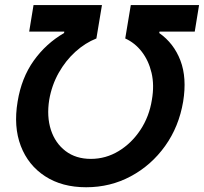

<svg xmlns="http://www.w3.org/2000/svg" viewBox="-20 -748 826 777"><path d="M51.3 -336.9Q66.9 -433.1 116.7 -502.7Q166.5 -572.3 239.3 -614.3L240.2 -620.1H98.1L115.7 -727.5H392.6L370.1 -592.3Q325.2 -574.7 285.4 -538.8Q245.6 -502.9 217.5 -453.1Q189.5 -403.3 179.2 -344.2Q168.5 -276.4 186 -222.4Q203.6 -168.5 245.4 -136.7Q287.1 -105 347.7 -105Q408.2 -105 460.4 -136.7Q512.7 -168.5 548.3 -222.4Q584 -276.4 594.7 -344.2Q605 -403.3 593.3 -453.1Q581.5 -502.9 553.7 -538.8Q525.9 -574.7 486.8 -592.3L509.3 -727.5H785.6L768.1 -620.1H625.5L624.5 -614.3Q683.6 -572.8 710.2 -502.9Q736.8 -433.1 721.2 -336.9Q704.1 -235.4 648.2 -157.2Q592.3 -79.1 509.5 -34.7Q426.8 9.8 328.6 9.8Q231 9.8 162.6 -34.7Q94.2 -79.1 64.2 -157.2Q34.2 -235.4 51.3 -336.9Z"/></svg>

Font: Inter Display SemiBold
Style: Italic
Weight: 600
Italic angle: -9.39999°
Designer: Rasmus Andersson
Foundry: rsms
Version: Version 4.000;git-a52131595